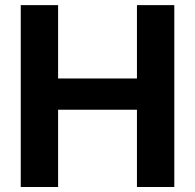

<svg xmlns="http://www.w3.org/2000/svg" viewBox="-20 -748 780 768"><path d="M63 0V-727.5H212.4V-434.1H527.8V-727.5H677.2V0H527.8V-309.1H212.4V0Z"/></svg>

Font: Inter 18pt
Style: Bold
Weight: 700
Designer: Rasmus Andersson
Foundry: rsms
Version: Version 4.001;git-66647c0bb